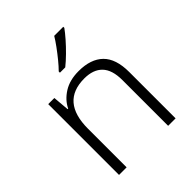

<svg xmlns="http://www.w3.org/2000/svg" viewBox="-212 -893 1020 1020"><g transform="rotate(-45 298.0 -383.0)"><path d="M326 -542Q417 -542 465 -495Q513 -448 513 -348V0H457V-344Q457 -420 422 -456.5Q387 -493 320 -493Q145 -493 145 -290V0H88V-532H134L142 -440H146Q167 -484 213 -513Q259 -542 326 -542ZM435 -758Q420 -737 395.5 -709Q371 -681 343 -653.5Q315 -626 290 -606H250V-615Q269 -634 291 -661Q313 -688 333.5 -716Q354 -744 367 -766H435Z"/></g></svg>

Font: Noto Sans Tamil Light
Style: Regular
Weight: 300
Designer: Jelle Bosma - Monotype Design Team
Foundry: Monotype Imaging Inc.
Version: Version 2.004; ttfautohint (v1.8.4.7-5d5b)